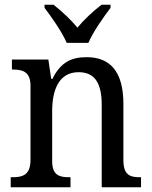

<svg xmlns="http://www.w3.org/2000/svg" viewBox="-20 -786 637 806"><path d="M260 -606H351C370 -651 415 -715 444 -753V-766H406C371 -739 333 -704 305 -670C277 -704 239 -739 205 -766H167V-753C196 -715 241 -651 260 -606ZM25 0H276V-42H271C231 -42 199 -49 199 -109V-320C199 -406 226 -483 310 -483C381 -483 407 -432 407 -346V0H572V-42H567C526 -42 498 -51 498 -114V-350C498 -487 441 -546 344 -546C282 -546 236 -527 200 -455H195L183 -536H30V-494H35C75 -494 108 -485 108 -426V-114C108 -51 74 -42 33 -42H25Z"/></svg>

Font: Noto Serif Ethiopic SmCn
Style: Regular
Weight: 400
Width: 4
Designer: Monotype Design Team
Foundry: Monotype Imaging Inc.
Version: Version 2.102